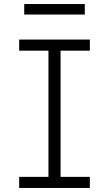

<svg xmlns="http://www.w3.org/2000/svg" viewBox="-20 -931 540 951"><path d="M75 0V-55H220V-680H75V-735H425V-680H280V-55H425V0ZM100 -859V-911H400V-859Z"/></svg>

Font: Iosevka Light
Style: Regular
Weight: 300
Monospace: yes
Designer: Belleve Invis
Foundry: Belleve Invis
Version: Version 32.5.0; ttfautohint (v1.8.4)